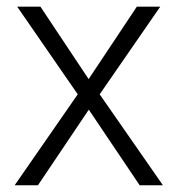

<svg xmlns="http://www.w3.org/2000/svg" viewBox="-20 -548 526 568"><path d="M23.4 0 210 -269 30.8 -528.3H99.6L242.2 -314L384.8 -528.3H454.1L274.9 -269L461.9 0H393.1L242.7 -223.6L92.3 0Z"/></svg>

Font: Roboto Light
Style: Regular
Weight: 300
Designer: Google
Version: Version 2.137; 2017